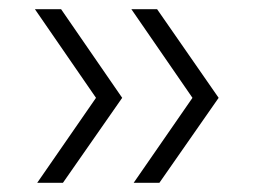

<svg xmlns="http://www.w3.org/2000/svg" viewBox="-20 -448 552 418"><path d="M271 -50 399 -235 266 -428H322L456 -235L327 -50ZM61 -50 189 -235 56 -428H113L246 -235L117 -50Z"/></svg>

Font: Smooch Sans Medium
Style: Regular
Weight: 500
Designer: Robert E. Leuschke
Foundry: Robert E. Leuschke
Version: Version 1.010; ttfautohint (v1.8.3)